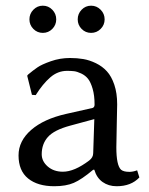

<svg xmlns="http://www.w3.org/2000/svg" viewBox="-20 -642 521 672"><path d="M96.7 -540.8Q83 -554.7 83 -574.2Q83 -593.8 96.7 -607.9Q110.4 -622.1 129.9 -622.1Q149.4 -622.1 163.1 -607.9Q176.8 -593.8 176.8 -574.2Q176.8 -554.7 163.1 -540.8Q149.4 -526.9 129.9 -526.9Q110.4 -526.9 96.7 -540.8ZM265.6 -540.8Q252 -554.7 252 -574.2Q252 -593.8 265.6 -607.9Q279.3 -622.1 298.8 -622.1Q318.4 -622.1 332.3 -607.9Q346.2 -593.8 346.2 -574.2Q346.2 -554.7 332.3 -540.8Q318.4 -526.9 298.8 -526.9Q279.3 -526.9 265.6 -540.8ZM310.1 -225.1 225.1 -202.1Q169.4 -187 147.7 -162.6Q126 -138.2 126 -102.1Q126 -77.6 147 -59.3Q168 -41 200.2 -41Q240.2 -41 292 -80.1Q306.2 -90.8 306.2 -106ZM310.1 -47.9H306.2Q265.6 -13.7 238.3 -2Q210.9 9.8 169.9 9.8Q111.8 9.8 78.4 -17.3Q44.9 -44.4 44.9 -98.1Q44.9 -148.9 89.4 -187.5Q133.3 -225.6 210.9 -243.2L304.2 -264.2Q311 -266.6 311 -275.9Q311 -308.1 304.2 -331.3Q297.4 -354.5 288.1 -366.2Q278.8 -377.9 264.2 -384.8Q249.5 -391.6 239.3 -392.8Q229 -394 214.8 -394Q182.1 -394 155.8 -371.1Q129.4 -348.1 105 -309.1L91.8 -310.1L75.2 -377L78.1 -380.9Q96.2 -396 111.1 -406.2Q126 -416.5 158 -427.7Q189.9 -439 225.1 -439Q250 -439 271.7 -435.3Q293.5 -431.6 315.9 -420.7Q338.4 -409.7 354.2 -392.3Q370.1 -375 380.1 -345.5Q390.1 -315.9 390.1 -276.9Q390.1 -273.4 388.7 -208Q387.2 -142.6 387.2 -126Q387.2 -63 403.8 -47.9Q412.6 -40.5 433.1 -40.5Q445.3 -40.5 460 -45.9L467.8 -21Q439 9.8 388.2 9.8Q359.9 9.8 339.1 -4.9Q318.4 -19.5 310.1 -47.9Z"/></svg>

Font: Linux Biolinum G
Style: Regular
Weight: 400
Designer: Philipp H. Poll
Foundry: Philipp H. Poll
Version: Version 1.1.0 ; ttfautohint (v1.6)